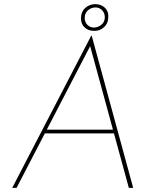

<svg xmlns="http://www.w3.org/2000/svg" viewBox="-20 -907 749 927"><path d="M60 0H39L420 -734H423L623 0H602L411 -700L425 -703ZM195 -281H539L538 -263H191ZM371 -818Q371 -850 391.5 -868.5Q412 -887 440 -887Q468 -887 486 -870Q504 -853 503 -827Q503 -795 482.5 -776Q462 -757 434 -758Q406 -758 388.5 -774.5Q371 -791 371 -818ZM389 -820Q389 -800 402 -787Q415 -774 433 -774Q453 -774 469.5 -787.5Q486 -801 486 -824Q486 -844 473 -857.5Q460 -871 441 -871Q421 -871 405 -857.5Q389 -844 389 -820Z"/></svg>

Font: Josefin Sans Thin Thin
Style: Italic
Weight: 250
Italic angle: -7°
Version: Version 2.000